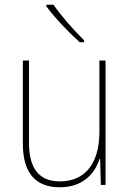

<svg xmlns="http://www.w3.org/2000/svg" viewBox="-20 -785 553 815"><path d="M207 -765H177V-758C211 -711 271 -648 318 -606H337V-614C294 -656 239 -718 207 -765ZM428 -528H402V-227C402 -82 334 -15 234 -15C150 -15 103 -65 103 -179V-528H77V-174C77 -53 130 10 233 10C335 10 383 -51 403 -111H405L408 0H428Z"/></svg>

Font: Noto Sans Arabic SemCond Thin
Style: Regular
Weight: 100
Width: 4
Designer: Monotype Design Team, Nadine Chahine, Nizar Qandah and Khaled Hosny
Foundry: Monotype Imaging Inc.
Version: Version 2.012